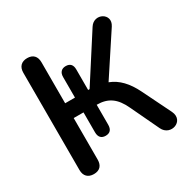

<svg xmlns="http://www.w3.org/2000/svg" viewBox="-160 -869 1029 1034"><g transform="rotate(-30 354.5 -352.5)"><path d="M137 8C174 8 193 -13 193 -50V-308H254V-184C254 -154 269 -139 295 -139C322 -139 336 -154 336 -184V-308H337C406 -308 450 -278 484 -204L567 -29C599 39 704 3 668 -72L581 -249C548 -316 507 -360 452 -381L617 -632C659 -696 566 -745 527 -683L345 -400H336V-528C336 -557 322 -572 295 -572C270 -572 254 -557 254 -528V-400H193V-655C193 -692 173 -713 137 -713C101 -713 80 -692 80 -655V-50C80 -13 101 8 137 8Z"/></g></svg>

Font: SN Pro Medium
Style: Regular
Weight: 500
Designer: Tobias Whetton
Foundry: Supernotes
Version: Version 1.003;Glyphs 3.3 (3324)